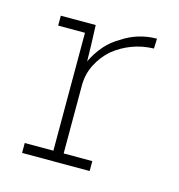

<svg xmlns="http://www.w3.org/2000/svg" viewBox="-68 -443 471 505"><g transform="rotate(15 167.5 -191.0)"><path d="M219 0V-27H141V-212Q141 -243 154.5 -269.5Q168 -296 190 -315Q212 -333 239.5 -343.5Q267 -354 299 -355L300 -382Q275 -382 251.5 -375Q228 -368 207 -354Q184 -341 167 -321.5Q150 -302 138 -277Q138 -293 137.5 -300Q137 -307 137 -322L135 -375H40V-348H113V-27H35V0Z"/></g></svg>

Font: Josefin Slab Thin Light
Style: Regular
Weight: 300
Version: Version 2.000